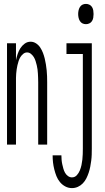

<svg xmlns="http://www.w3.org/2000/svg" viewBox="-20 -742 540 985"><path d="M16 0V-520H62V-433Q65 -449 70.5 -465Q76 -481 84.5 -494.5Q93 -508 106.5 -518Q120 -528 137 -528Q152 -528 165 -519.5Q178 -511 186.5 -498Q195 -485 200.5 -470.5Q206 -456 209.5 -441.5Q213 -427 215.5 -411.5Q218 -396 219.5 -381Q221 -366 221.5 -350.5Q222 -335 222 -320V0H176V-320Q176 -331 175.5 -342Q175 -353 174.5 -364Q174 -375 172.5 -386Q171 -397 168.5 -407.5Q166 -418 162.5 -429Q159 -440 153.5 -449Q148 -458 139 -465.5Q130 -473 119 -473Q108 -473 99 -465.5Q90 -458 84.5 -449Q79 -440 75.5 -429Q72 -418 69.5 -407.5Q67 -397 65.5 -386Q64 -375 63 -364Q62 -353 62 -342Q62 -331 62 -320V0ZM421 -618Q411 -618 403 -622Q395 -626 390 -634Q385 -642 383 -651.5Q381 -661 381 -670Q381 -679 383 -688.5Q385 -698 390 -706Q395 -714 403 -718Q411 -722 421 -722Q430 -722 438.5 -718Q447 -714 452 -706Q457 -698 458.5 -688.5Q460 -679 460 -670Q460 -661 458.5 -651.5Q457 -642 452 -634Q447 -626 438.5 -622Q430 -618 421 -618ZM349 223Q331 223 315 214.5Q299 206 287.5 192Q276 178 269.5 161.5Q263 145 258.5 127Q254 109 252 91.5Q250 74 250 55H295Q295 67 296 78.5Q297 90 299.5 101Q302 112 305 123Q308 134 313.5 144Q319 154 328.5 161Q338 168 349 168Q364 168 374 157Q384 146 389.5 132.5Q395 119 398 105Q401 91 402.5 77Q404 63 404.5 48.5Q405 34 405 20V-465H321V-520H451V20Q451 36 450.5 51.5Q450 67 448 82.5Q446 98 443 113.5Q440 129 435 144Q430 159 423 173Q416 187 405 198.5Q394 210 379.5 216.5Q365 223 349 223Z"/></svg>

Font: Iosevka Curly Light
Style: Regular
Weight: 300
Monospace: yes
Designer: Belleve Invis
Foundry: Belleve Invis
Version: Version 22.1.2; ttfautohint (v1.8.4)